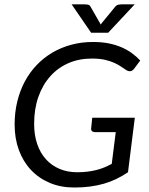

<svg xmlns="http://www.w3.org/2000/svg" viewBox="-20 -838 671 865"><path d="M45.9 0ZM328.1 -62Q353 -62 374.3 -64.7Q395.5 -67.4 414.1 -72Q432.6 -76.7 449.7 -83.7Q466.8 -90.8 483.4 -99.6L501.5 -242.7H407.7Q399.4 -242.7 394.5 -247.3Q389.6 -252 390.6 -258.8L395.5 -307.6H587.4L556.6 -62Q531.2 -44.9 504.6 -32Q478 -19 448.5 -10.5Q418.9 -2 385.7 2.4Q352.5 6.8 314.5 6.8Q253.4 6.8 203.9 -14.2Q154.3 -35.2 119.1 -72.8Q84 -110.4 64.9 -162.4Q45.9 -214.4 45.9 -276.9Q45.9 -332 57.9 -380.9Q69.8 -429.7 92 -471.2Q114.3 -512.7 146 -545.7Q177.7 -578.6 217 -601.6Q256.3 -624.5 302.2 -636.7Q348.1 -648.9 398.9 -648.9Q438 -648.9 469.7 -642.6Q501.5 -636.2 527.3 -625Q553.2 -613.8 574 -598.6Q594.7 -583.5 611.8 -565.4L585 -529.3Q570.3 -509.3 549.3 -522Q539.1 -528.3 526.6 -537.1Q514.2 -545.9 496.3 -554.2Q478.5 -562.5 453.6 -568.4Q428.7 -574.2 393.6 -574.2Q335.9 -574.2 288.3 -553.5Q240.7 -532.7 206.3 -494.1Q171.9 -455.6 152.8 -401.4Q133.8 -347.2 133.8 -279.8Q133.8 -229 147.7 -188.7Q161.6 -148.4 187 -120.4Q212.4 -92.3 248.3 -77.1Q284.2 -62 328.1 -62ZM302.7 -818.4H363.3Q368.7 -818.4 376 -817.1Q383.3 -815.9 387.7 -808.1L429.2 -735.8L433.6 -727.5L439.9 -735.8L498.5 -807.1Q505.4 -815.4 513.2 -816.9Q521 -818.4 526.4 -818.4H586.9L467.3 -690.4H390.6Z"/></svg>

Font: Carlito
Style: Italic
Weight: 400
Italic angle: -7°
Designer: Lukasz Dziedzic
Foundry: tyPoland Lukasz Dziedzic
Version: Version 1.104